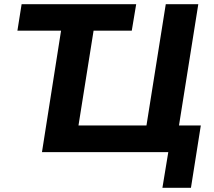

<svg xmlns="http://www.w3.org/2000/svg" viewBox="-20 -725 1018 915"><path d="M754 170 782 0H180L271 -579H63L83 -705H629L608 -579H426L354 -127H678L770 -705H925L833 -127H937L890 170Z"/></svg>

Font: Winston
Style: Bold Italic
Weight: 700
Italic angle: -9°
Designer: Original fonts by Vernon Adams / Changes by Cristiano Sobral
Foundry: Original fonts by Vernon Adams / Changes by Cristiano Sobral
Version: Version 2.503;July 17, 2020;FontCreator 13.0.0.2655 64-bit